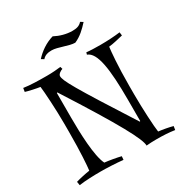

<svg xmlns="http://www.w3.org/2000/svg" viewBox="-191 -984 1089 1139"><g transform="rotate(-30 353.0 -414.5)"><path d="M185 -651C131 -651 69 -652 25 -659L21 -634C43 -627 94 -616 117 -613C122 -576 130 -449 130 -355V-296C130 -158 123 -68 119 -38C96 -35 45 -24 23 -17L27 8C67 2 131 0 171 0C217 0 281 3 327 8L329 -16C301 -23 250 -32 220 -35C188 -100 183 -257 183 -365V-533L187 -535C416 -178 488 -41 488 3C510 1 533 0 555 0C605 0 641 2 681 8L685 -17C660 -24 617 -32 589 -35C583 -69 576 -202 576 -296V-355C576 -493 585 -586 589 -616C619 -619 659 -629 688 -636L685 -659C648 -654 599 -651 549 -651C517 -651 478 -652 455 -655L451 -641C510 -620 528 -500 528 -286V-142L524 -140C284 -514 249 -579 249 -610C249 -624 270 -637 283 -641L278 -657C256 -654 221 -651 185 -651ZM219 -744C235 -763 257 -768 282 -768C324 -768 385 -737 427 -737C469 -755 500 -785 531 -819L513 -830C496 -810 474 -806 448 -806C407 -806 365 -818 329 -837C278 -822 235 -792 201 -755Z"/></g></svg>

Font: Almendra
Style: Regular
Weight: 400
Designer: Ana Sanfelippo
Foundry: Ana Sanfelippo
Version: Version 1.003